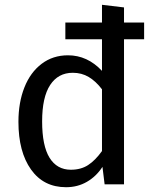

<svg xmlns="http://www.w3.org/2000/svg" viewBox="-20 -770 644 802"><path d="M582 -676V-606H498V0H417L408 -73Q382 -33 343 -10.5Q304 12 256 12Q162 12 109.5 -62Q57 -136 57 -261Q57 -342 82 -405Q107 -468 154 -503.5Q201 -539 264 -539Q345 -539 406 -474V-606H253V-676H406V-750L498 -739V-676ZM406 -139V-397Q380 -431 350.5 -448.5Q321 -466 284 -466Q223 -466 189.5 -415Q156 -364 156 -263Q156 -161 187 -111Q218 -61 276 -61Q318 -61 348 -80.5Q378 -100 406 -139Z"/></svg>

Font: Statis Sans
Style: Regular
Weight: 400
Designer: bBox Type GmbH
Foundry: bBox Type GmbH
Version: Version 1.000